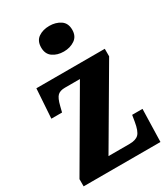

<svg xmlns="http://www.w3.org/2000/svg" viewBox="-190 -859 831 948"><g transform="rotate(-30 225.5 -385.5)"><path d="M0 0V-41L249 -468H163Q136 -468 122 -455Q108 -442 98 -401L90 -369H29L40 -536H430V-493L181 -68H301Q337 -68 353.5 -84.5Q370 -101 378 -150L384 -186H443L438 0ZM249 -625Q212 -625 186.5 -643Q161 -661 161 -698Q161 -736 186.5 -753.5Q212 -771 249 -771Q285 -771 311.5 -753.5Q338 -736 338 -698Q338 -661 311.5 -643Q285 -625 249 -625Z"/></g></svg>

Font: Noto Serif Tamil ExtraCondensed Black
Style: Regular
Weight: 900
Width: 2
Designer: Indian Type Foundry, Tom Grace, and the Monotype Design Team
Foundry: Monotype Imaging Inc.
Version: Version 2.004; ttfautohint (v1.8.4.7-5d5b)